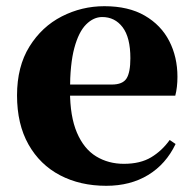

<svg xmlns="http://www.w3.org/2000/svg" viewBox="-20 -583 626 620"><path d="M323 17Q239 17 174 -17Q109 -51 72 -116.5Q35 -182 35 -275Q35 -368 75 -432.5Q115 -497 179.5 -530Q244 -563 317 -563Q395 -563 447.5 -532.5Q500 -502 526.5 -450.5Q553 -399 553 -335Q553 -301 546 -274H104V-310H341Q376 -310 388.5 -329.5Q401 -349 401 -395Q401 -462 376 -495Q351 -528 310 -528Q282 -528 258 -504Q234 -480 220 -428Q206 -376 206 -290Q206 -207 228.5 -154.5Q251 -102 290.5 -78Q330 -54 380 -54Q433 -54 468 -75Q503 -96 528 -131L547 -118Q516 -53 458.5 -18Q401 17 323 17Z"/></svg>

Font: Noto Serif SC ExtraLight Black
Style: Regular
Weight: 900
Version: Version 2.002-H1;hotconv 1.1.0;makeotfexe 2.6.0